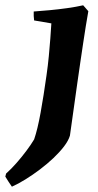

<svg xmlns="http://www.w3.org/2000/svg" viewBox="-79 -491 370 726"><path d="M-34 214.9Q-40.4 205.8 -46.7 196.2Q-52.9 186.7 -58.9 176.7L-55.9 165.2Q-36.6 148.1 -16.7 125.4Q3.3 102.7 20.8 79.2Q38.4 55.7 50.1 36Q63 -1.3 74.5 -64.9Q86 -128.5 96.8 -205.7Q102.3 -243.6 105.6 -278.9Q108.8 -314.3 111.3 -345.4Q113.7 -376.6 115.2 -402.6L50 -413.7Q49 -421.1 48.5 -430.6Q48 -440 48.5 -447.5Q77.2 -449.5 110.1 -452.6Q143 -455.7 175.6 -460.3Q208.3 -464.9 235.5 -471L255 -448.7Q250.1 -421.2 245.3 -391.4Q240.6 -361.6 235.6 -328.6Q230.6 -295.6 225.1 -258Q219.5 -220.3 213.4 -177.1Q207.3 -133.9 200.4 -84.7Q193.6 -35.4 185.4 21.9Q179.7 41 163.1 62.7Q146.6 84.3 123 106.7Q99.4 129 72 149.7Q44.7 170.3 17.4 187.2Q-9.9 204.2 -34 214.9Z"/></svg>

Font: Labrada
Style: Italic
Weight: 400
Italic angle: -7°
Designer: Mercedes Jáuregui
Foundry: Omnibus-Type Team
Version: Version 1.000